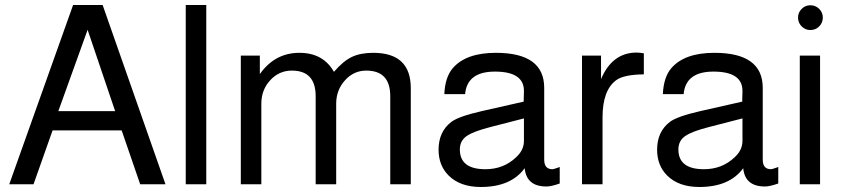

<svg xmlns="http://www.w3.org/2000/svg" viewBox="-20 -736 3368 767"><path d="M466 -215H190L114 0H17L272 -716H390L641 0H540ZM440 -292 330 -617 213 -292Z M804 -716V0H722V-716Z M942 -514H1018V-440Q1078 -525 1176 -525Q1271 -525 1314 -449Q1351 -492 1385.5 -508.5Q1420 -525 1471 -525Q1621 -525 1621 -384V0H1539V-352Q1539 -454 1443 -454Q1393 -454 1358 -415Q1323 -376 1323 -322V0H1241V-352Q1241 -454 1146 -454Q1095 -454 1059.5 -415.5Q1024 -377 1024 -322V0H942Z M2216 -69V-3Q2182 9 2163 9Q2083 9 2076 -64Q2021 11 1901 11Q1818 11 1772 -35Q1732 -75 1732 -138Q1732 -210 1783 -249Q1812 -271 1904 -292L2072 -330L2073 -373Q2073 -450 1957 -450Q1846 -450 1838 -360H1755Q1758 -428 1789 -464Q1842 -525 1961 -525Q2154 -525 2154 -385V-98Q2154 -60 2187 -60Q2191 -60 2208 -66Q2214 -68 2216 -69ZM2073 -263 1941 -229Q1870 -211 1843.5 -192Q1817 -173 1817 -139Q1817 -60 1919 -60Q1991 -60 2041 -107Q2073 -136 2073 -173Z M2305 -514H2381V-420Q2426 -526 2523 -526Q2535 -526 2552 -523V-439Q2472 -438 2442 -416Q2387 -376 2387 -267V0H2305Z M3089 -69V-3Q3055 9 3036 9Q2956 9 2949 -64Q2894 11 2774 11Q2691 11 2645 -35Q2605 -75 2605 -138Q2605 -210 2656 -249Q2685 -271 2777 -292L2945 -330L2946 -373Q2946 -450 2830 -450Q2719 -450 2711 -360H2628Q2631 -428 2662 -464Q2715 -525 2834 -525Q3027 -525 3027 -385V-98Q3027 -60 3060 -60Q3064 -60 3081 -66Q3087 -68 3089 -69ZM2946 -263 2814 -229Q2743 -211 2716.5 -192Q2690 -173 2690 -139Q2690 -60 2792 -60Q2864 -60 2914 -107Q2946 -136 2946 -173Z M3256 -514V0H3175V-514ZM3217 -715Q3238 -715 3252.5 -700.5Q3267 -686 3267 -666Q3267 -645 3252.5 -630.5Q3238 -616 3217 -616Q3197 -616 3182.5 -630.5Q3168 -645 3168 -666Q3168 -686 3182.5 -700.5Q3197 -715 3217 -715Z"/></svg>

Font: Almarai
Style: Regular
Weight: 400
Designer: Boutros International 2019
Foundry: Created by Boutros International 2019
Version: Version 1.10